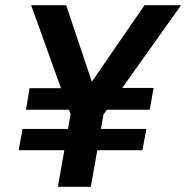

<svg xmlns="http://www.w3.org/2000/svg" viewBox="-20 -720 718 740"><path d="M451 -381H572L557 -297H392L379 -279L369 -223H544L529 -141H355L330 0H203L228 -141H52L67 -223H242L252 -279L246 -297H80L94 -380H215L100 -700H235L334 -405L537 -700H678Z"/></svg>

Font: Sarabun SemiBold
Style: Italic
Weight: 600
Italic angle: -10°
Designer: Suppakit Chalermlarp | Katatrad Co.,Ltd.
Foundry: Cadson Demak Co.,Ltd.
Version: Version 1.000; ttfautohint (v1.6)